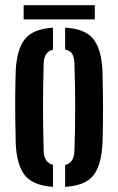

<svg xmlns="http://www.w3.org/2000/svg" viewBox="-20 -715 458 743"><path d="M41 -157Q40 -195 39.2 -247Q38.5 -299 39 -351.2Q39.5 -403.5 41 -443.5Q45.5 -526 77 -564.5Q108.5 -603 185 -608V-523Q150.5 -514.5 149 -469.5Q146.5 -381.5 146.5 -299.8Q146.5 -218 149 -131Q150.5 -85.5 185 -77V8Q109 3 77.2 -35.5Q45.5 -74 41 -157ZM232 8V-76.5Q266.5 -84.5 268 -131Q271 -219 271 -300.2Q271 -381.5 268 -469.5Q267.5 -493.5 259.2 -506.5Q251 -519.5 232 -523.5V-608Q309.5 -603.5 340.8 -564.5Q372 -525.5 376.5 -443.5Q377.5 -405 378.2 -353.2Q379 -301.5 378.5 -249.2Q378 -197 376.5 -157Q372 -74.5 340.8 -35.5Q309.5 3.5 232 8ZM71.5 -695H347V-640H71.5Z"/></svg>

Font: Big Shoulders Stencil Display
Style: Bold
Weight: 700
Designer: Patric King
Foundry: XO Type Co
Version: Version 1.000